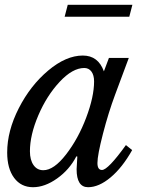

<svg xmlns="http://www.w3.org/2000/svg" viewBox="-20 -772 610 802"><path d="M332 -488Q283 -488 229 -430Q175 -372 140 -290Q105 -208 105 -140Q105 -104 120 -82.5Q135 -61 161 -61Q205 -61 256 -127Q307 -193 340 -280.5Q373 -368 373 -432Q373 -458 362 -473Q351 -488 332 -488ZM414 -474 435 -530H518L461 -377Q433 -302 410 -213Q387 -124 387 -91Q387 -62 406 -62Q431 -62 506 -166L532 -145Q491 -72 442 -31Q393 10 348 10Q300 10 300 -65L303 -118L299 -119Q270 -63 218.5 -26.5Q167 10 118 10Q68 10 39 -29Q10 -68 10 -135Q10 -225 58.5 -320Q107 -415 181.5 -477.5Q256 -540 326 -540Q390 -540 414 -474ZM520 -702H250L263 -752H533Z"/></svg>

Font: Libre Baskerville
Style: Italic
Weight: 400
Italic angle: -15°
Designer: Pablo Impallari, Rodrigo Fuenzalida
Foundry: Pablo Impallari, Rodrigo Fuenzalida
Version: Version 1.051;Glyphs 3.2.3 (3260)